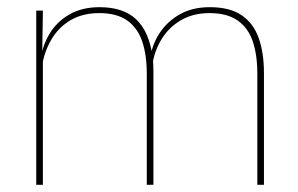

<svg xmlns="http://www.w3.org/2000/svg" viewBox="-20 -515 829 535"><path d="M715.5 0H697V-310Q697 -363 684 -400.5Q671 -438 641.8 -458.2Q612.5 -478.5 563.5 -478.5Q519 -478.5 485.2 -459.2Q451.5 -440 430.8 -406.8Q410 -373.5 404 -331.5L393.5 -351.5H398.5Q403 -389 424 -421.8Q445 -454.5 480.5 -474.8Q516 -495 564.5 -495Q620 -495 653 -472.8Q686 -450.5 700.8 -409.2Q715.5 -368 715.5 -311ZM99.5 0H81V-485.5H99.5L97.5 -357.5H99.5ZM407.5 0H389V-309.5Q389 -362.5 376 -400.2Q363 -438 334 -458.2Q305 -478.5 256.5 -478.5Q210.5 -478.5 176.8 -458.8Q143 -439 122.8 -404.2Q102.5 -369.5 96 -325L85.5 -344H92.5Q97 -385 117 -419.2Q137 -453.5 172.5 -474.2Q208 -495 257.5 -495Q324 -495 359.8 -460.8Q395.5 -426.5 405 -358Q406.5 -346.5 407 -336Q407.5 -325.5 407.5 -314Z"/></svg>

Font: Anek Malayalam Medium Thin
Style: Regular
Weight: 250
Version: Version 1.003